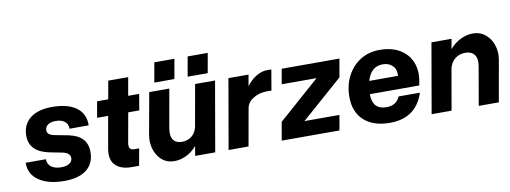

<svg xmlns="http://www.w3.org/2000/svg" viewBox="-59 -1021 3604 1356"><g transform="rotate(-10 1743.0 -343.5)"><path d="M337 -185 245 -203Q102 -231 102 -347Q102 -426 158 -471Q214 -516 316 -516Q429 -516 490 -471Q551 -426 549 -343H412Q412 -377 388.5 -395.5Q365 -414 324 -414Q288 -414 268 -399Q248 -384 248 -359Q248 -328 295 -318L394 -299Q529 -273 529 -157Q529 -75 473.5 -30.5Q418 14 313 14Q197 14 130 -32.5Q63 -79 65 -160H210Q210 -124 236.5 -104.5Q263 -85 308 -85Q346 -85 367 -99.5Q388 -114 388 -138Q388 -173 337 -185Z M872 -121 850 0H795Q720 0 681 -39.5Q642 -79 656 -158L696 -385H617L637 -500H717L740 -630H883L860 -500H939L919 -385H840L803 -177Q797 -146 806.5 -133.5Q816 -121 838 -121Z M1322 -701H1466L1441 -560H1297ZM1083 -701H1227L1202 -560H1058ZM1106 -223Q1097 -170 1116 -142Q1135 -114 1180 -114Q1220 -114 1248.5 -137Q1277 -160 1287 -202L1340 -500H1483L1396 0H1252L1264 -69Q1231 -30 1188.5 -9.5Q1146 11 1103 11Q1050 11 1014 -20Q978 -51 963 -100.5Q948 -150 958 -206L1011 -500H1155Z M1579 -500H1723L1709 -419Q1741 -462 1780 -485Q1819 -508 1855 -508H1888L1863 -361H1830Q1778 -361 1735.5 -336.5Q1693 -312 1683 -270L1635 0H1492Z M1961 -500H2375L2352 -369L2055 -108H2306L2287 0H1873L1896 -131L2192 -392H1942Z M2397 -220Q2397 -303 2431 -369Q2465 -435 2525 -473Q2585 -511 2664 -511Q2749 -511 2807 -477Q2865 -443 2890.5 -383.5Q2916 -324 2903 -247L2897 -215H2543V-213Q2543 -104 2644 -104Q2714 -104 2740 -164H2893Q2836 9 2649 9Q2530 9 2463.5 -51.5Q2397 -112 2397 -220ZM2668 -407Q2584 -407 2555 -308H2761Q2766 -352 2739.5 -379.5Q2713 -407 2668 -407Z M3334 -277Q3343 -330 3322 -358Q3301 -386 3256 -386Q3215 -386 3184.5 -362.5Q3154 -339 3143 -297L3091 0H2948L3035 -500H3179L3166 -428Q3200 -468 3244 -489.5Q3288 -511 3332 -511Q3385 -511 3422.5 -480Q3460 -449 3476 -399.5Q3492 -350 3482 -294L3430 0H3286Z"/></g></svg>

Font: Overused Grotesk
Style: Bold Italic
Weight: 700
Italic angle: -10°
Version: Version 0.003